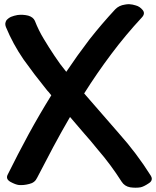

<svg xmlns="http://www.w3.org/2000/svg" viewBox="-20 -836 734 901"><path d="M687.5 -11.7Q621.1 -117.2 538.1 -210Q456.1 -303.7 375 -397.5Q434.6 -492.2 502 -582Q569.3 -671.9 645.5 -753.9Q663.1 -772.5 649.4 -789.1Q635.7 -805.7 617.2 -810.5Q602.5 -815.4 585.9 -816.4Q576.2 -816.4 566.4 -814.5Q538.1 -810.5 520.5 -792Q457 -723.6 399.4 -650.4Q342.8 -576.2 291 -499Q276.4 -516.6 262.7 -535.2Q249 -554.7 236.3 -573.2Q210 -612.3 185.5 -653.3Q161.1 -693.4 143.6 -738.3Q135.7 -755.9 112.3 -762.7Q87.9 -768.6 62.5 -765.6Q45.9 -762.7 31.2 -756.8Q17.6 -750 9.8 -740.2Q5.9 -733.4 4.9 -725.6Q4.9 -724.6 4.9 -722.7Q4.9 -716.8 7.8 -709Q41 -628.9 90.8 -556.6Q141.6 -485.4 196.3 -418Q202.1 -410.2 209 -403.3Q214.8 -396.5 220.7 -388.7Q165 -298.8 114.3 -206.1Q63.5 -112.3 16.6 -17.6Q4.9 3.9 29.3 17.6Q52.7 30.3 68.4 32.2Q90.8 34.2 117.2 27.3Q143.6 21.5 154.3 -2Q191.4 -74.2 229.5 -145.5Q267.6 -216.8 308.6 -287.1Q340.8 -249 373 -211.9Q406.2 -174.8 437.5 -135.7Q468.8 -99.6 497.1 -61.5Q525.4 -23.4 550.8 16.6Q564.5 38.1 590.8 43Q604.5 44.9 616.2 44.9Q628.9 44.9 639.6 43Q654.3 40 677.7 24.4Q692.4 15.6 692.4 2.9Q692.4 -3.9 687.5 -11.7Z"/></svg>

Font: TroubleSide
Style: Comic
Weight: 400
Designer: Koroletov
Version: 1_5